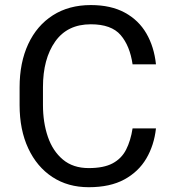

<svg xmlns="http://www.w3.org/2000/svg" viewBox="-20 -741 691 770"><path d="M511.7 -226.1H605.5Q598.1 -158.7 566.9 -105.5Q535.6 -52.2 478.5 -21.2Q421.4 9.8 335.9 9.8Q252.4 9.8 190.2 -31Q127.9 -71.8 93.3 -146Q58.6 -220.2 58.6 -319.8V-390.6Q58.6 -490.2 93.3 -564.5Q127.9 -638.7 192.1 -679.7Q256.3 -720.7 344.2 -720.7Q424.8 -720.7 480.5 -690.4Q536.1 -660.2 567.1 -606.7Q598.1 -553.2 605.5 -482.9H511.7Q501 -557.1 463.9 -600.3Q426.8 -643.6 344.2 -643.6Q250 -643.6 201.2 -574.2Q152.3 -504.9 152.3 -391.6V-319.8Q152.3 -250 171.9 -192.6Q191.4 -135.3 232.2 -101.1Q272.9 -66.9 335.9 -66.9Q396 -66.9 431.6 -85.9Q467.3 -105 485.6 -140.6Q503.9 -176.3 511.7 -226.1Z"/></svg>

Font: Vazirmatn RD
Style: Regular
Weight: 400
Designer: Saber Rastikerdar
Foundry: Saber Rastikerdar
Version: Version 32.102